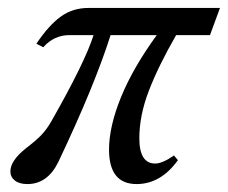

<svg xmlns="http://www.w3.org/2000/svg" viewBox="-20 -448 569 479"><path d="M48.3 11.2Q28.3 11.2 17.1 2.4Q5.9 -6.3 5.9 -20.5Q5.9 -47.4 45.4 -78.6Q69.8 -97.2 83.3 -111.3Q96.7 -125.5 107.9 -145Q192.4 -293.5 213.4 -360.4H153.3Q114.7 -360.4 87.9 -330.1L70.8 -338.9Q101.1 -384.3 131.1 -406.2Q161.1 -428.2 200.7 -428.2H528.8L503.9 -360.4H419.4Q375 -283.2 351.3 -221.4Q327.6 -159.7 327.6 -103Q327.6 -40 367.2 -40Q384.8 -40 414.1 -60.1L423.8 -48.3Q380.9 11.2 320.8 11.2Q252 11.2 252 -74.7Q252 -132.3 282 -205.8Q312 -279.3 371.1 -360.4H255.9Q215.8 -233.9 125.5 -43.9Q98.6 11.2 48.3 11.2Z"/></svg>

Font: Elstob 14pt
Style: Italic
Weight: 400
Italic angle: -20°
Designer: Peter S. Baker
Version: Version 1.015